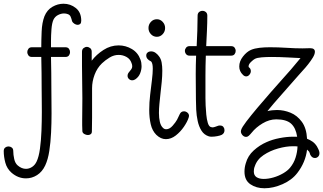

<svg xmlns="http://www.w3.org/2000/svg" viewBox="-145 -727 1730 1028"><path d="M-6 228Q-48 228 -83 198Q-108 176 -116.5 144Q-125 112 -125 82Q-125 69 -117 63Q-109 57 -100 57Q-90 57 -82 63Q-74 69 -74 82Q-74 101 -69 124Q-64 147 -50 159Q-29 177 -6 177Q11 177 26.5 167Q42 157 51 138Q63 113 69 69Q75 25 77 -27Q79 -79 79 -128Q79 -165 78.5 -198Q78 -231 78 -253Q78 -295 77.5 -337.5Q77 -380 76 -422H26Q13 -422 7 -430.5Q1 -439 1 -448Q1 -457 7 -465.5Q13 -474 26 -474H76Q76 -511 78 -558.5Q80 -606 93 -640Q107 -674 135.5 -690.5Q164 -707 195 -707Q232 -707 261 -684Q290 -661 290 -616Q290 -604 284.5 -599Q279 -594 271 -594Q262 -594 253 -600Q244 -606 241 -613Q239 -620 237.5 -626Q236 -632 233 -638Q229 -647 219 -651Q209 -655 198 -655Q182 -655 165.5 -646.5Q149 -638 141 -621Q133 -603 130.5 -570Q128 -537 128 -508V-474H205Q218 -474 224 -466Q230 -458 230 -448Q230 -438 224 -430Q218 -422 205 -422H128Q129 -380 129.5 -337.5Q130 -295 130 -253Q130 -226 130.5 -191.5Q131 -157 131 -119Q131 -69 128.5 -17Q126 35 119 81Q112 127 97 159Q81 193 53.5 210.5Q26 228 -6 228Z M326 -4Q316 -4 306.5 -9.5Q297 -15 296 -24Q295 -41 295 -56.5Q295 -72 295 -85Q295 -113 295.5 -139.5Q296 -166 296 -201Q296 -245 295 -288Q294 -331 294 -374V-450Q294 -463 302.5 -469.5Q311 -476 320 -476Q329 -476 337.5 -469.5Q346 -463 346 -450V-402Q371 -435 409 -459.5Q447 -484 490 -484Q528 -484 561 -464.5Q594 -445 607 -408Q613 -392 613 -373Q613 -353 605 -333.5Q597 -314 579 -302Q571 -297 563 -297Q553 -297 545.5 -304Q538 -311 538 -321Q538 -332 546 -341Q554 -350 558.5 -357Q563 -364 563 -372Q563 -381 559 -390Q552 -411 532.5 -422Q513 -433 490 -433Q465 -433 442 -419Q419 -405 401 -388Q375 -363 361.5 -327Q348 -291 348 -255V-170Q348 -133 348 -97Q348 -61 347 -24Q347 -13 340.5 -8.5Q334 -4 326 -4Z M695 -530Q676 -530 663 -544Q650 -558 650 -577Q650 -596 663 -610Q676 -624 695 -624Q713 -624 726 -610Q739 -596 739 -577Q739 -558 726 -544Q713 -530 695 -530ZM743 18Q716 18 692 -5Q670 -27 662 -62Q654 -97 654 -138Q654 -178 659 -220Q664 -262 668.5 -298.5Q673 -335 673 -359Q673 -389 664 -398Q638 -410 638 -430Q638 -440 645.5 -446Q653 -452 663 -452Q677 -452 688 -444Q699 -436 706 -426Q717 -412 720.5 -392Q724 -372 724 -349Q724 -321 721 -288.5Q718 -256 714 -224Q711 -196 708.5 -170.5Q706 -145 706 -122Q706 -95 711 -74Q716 -53 728 -42Q735 -35 745 -35Q763 -35 779.5 -54Q796 -73 803 -86Q807 -93 810 -100.5Q813 -108 817 -115Q824 -131 840 -131Q850 -131 858.5 -124Q867 -117 867 -106Q867 -103 865 -97Q858 -75 839.5 -48Q821 -21 796 -1.5Q771 18 743 18Z M988 5Q984 5 980 4.5Q976 4 973 3Q948 -5 934 -27Q920 -49 913.5 -79Q907 -109 905.5 -140Q904 -171 904 -195Q904 -230 903.5 -263Q903 -296 903 -329Q903 -353 903.5 -378Q904 -403 905 -429H870Q858 -429 851.5 -437Q845 -445 845 -455Q845 -464 851.5 -472Q858 -480 870 -480H908Q910 -518 911.5 -562Q913 -606 913 -643Q913 -656 921 -662.5Q929 -669 939 -669Q949 -669 957 -662.5Q965 -656 965 -643Q965 -606 963 -562Q961 -518 959 -480H1092Q1105 -480 1111 -472Q1117 -464 1117 -455Q1117 -445 1111 -437Q1105 -429 1092 -429H957Q956 -401 955.5 -374.5Q955 -348 955 -322V-202Q955 -186 956 -162Q957 -138 959.5 -113Q962 -88 967.5 -69.5Q973 -51 983 -47Q989 -45 992 -45Q1000 -45 1008.5 -48.5Q1017 -52 1024 -54Q1026 -55 1029 -55Q1032 -55 1033 -55Q1045 -55 1051 -47.5Q1057 -40 1057 -30Q1057 -13 1042 -5Q1034 -1 1018 2Q1002 5 988 5Z M1271 281Q1227 281 1195.5 259.5Q1164 238 1164 192Q1164 169 1171 147Q1182 107 1213.5 78.5Q1245 50 1282 34Q1313 20 1351.5 12.5Q1390 5 1423 5H1446Q1439 -42 1413.5 -65Q1388 -88 1334 -88Q1297 -88 1261 -66.5Q1225 -45 1202 -16Q1198 -12 1195 -8Q1192 -4 1187 0Q1180 6 1173 6Q1160 6 1151 -6Q1142 -18 1146 -31Q1150 -45 1174 -76.5Q1198 -108 1232.5 -149Q1267 -190 1303 -231Q1339 -272 1368.5 -305Q1398 -338 1412 -354Q1425 -369 1438 -385Q1451 -401 1464 -416Q1440 -417 1395.5 -419.5Q1351 -422 1308 -422Q1280 -422 1256 -420Q1232 -418 1220 -412Q1212 -408 1199 -395.5Q1186 -383 1186 -372Q1186 -366 1192 -363Q1198 -356 1198 -346Q1198 -336 1190.5 -327Q1183 -318 1173 -318Q1164 -318 1156 -326Q1136 -345 1136 -371Q1136 -399 1156 -424.5Q1176 -450 1199 -460Q1218 -468 1244 -471Q1270 -474 1300 -474Q1344 -474 1390 -471Q1436 -468 1474 -468Q1486 -468 1495.5 -468.5Q1505 -469 1515 -469Q1541 -469 1541 -450Q1541 -437 1530.5 -419.5Q1520 -402 1505 -383Q1490 -364 1474.5 -347.5Q1459 -331 1450 -320Q1386 -247 1351 -207.5Q1316 -168 1300 -148L1287 -132Q1311 -138 1338 -138Q1375 -138 1410.5 -123.5Q1446 -109 1471 -75Q1496 -41 1499 16Q1515 22 1528.5 31.5Q1542 41 1552 57Q1555 62 1559.5 71.5Q1564 81 1565 88Q1567 102 1559.5 110.5Q1552 119 1541 119Q1525 119 1516 101Q1514 95 1513.5 93Q1513 91 1510 85Q1505 79 1499 74Q1491 142 1447 199Q1418 237 1368 259Q1318 281 1271 281ZM1267 231Q1292 231 1319.5 223Q1347 215 1371 201Q1395 187 1408 171Q1428 147 1437.5 117Q1447 87 1448 57Q1441 56 1435 56Q1429 56 1423 56Q1387 56 1344 68Q1301 80 1266 103.5Q1231 127 1219 164Q1216 171 1215 178Q1214 185 1214 191Q1214 212 1228.5 221.5Q1243 231 1267 231Z"/></svg>

Font: Twinkle Star
Style: Regular
Weight: 400
Designer: Robert E. Leuschke
Foundry: Robert E. Leuschke
Version: Version 2.010; ttfautohint (v1.8.3)